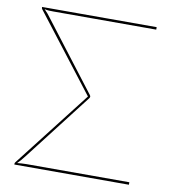

<svg xmlns="http://www.w3.org/2000/svg" viewBox="-79 -770 757 840"><g transform="rotate(10 299.0 -350.0)"><path d="M93 -689Q82.5 -689 73 -689.5Q63.5 -690 53 -692.5Q62.5 -683 69 -675.2Q75.5 -667.5 85 -654.5L313 -357Q316 -353 316 -350Q316 -346.5 313 -342.5L83.5 -45.5Q65 -21 51.5 -8.5Q61.5 -9.5 71.5 -10.2Q81.5 -11 93 -11H549.5V0H40.5V-4Q40.5 -7 43.5 -11L306 -349L43 -690Q40.5 -693.5 40.5 -696V-700H549.5V-689Z"/></g></svg>

Font: Lato 2
Style: Regular
Weight: 100
Designer: Lukasz Dziedzic with Adam Twardoch and Botio Nikoltchev
Foundry: tyPoland Lukasz Dziedzic
Version: Version 2.015; 2015-08-06; http://www.latofonts.com/